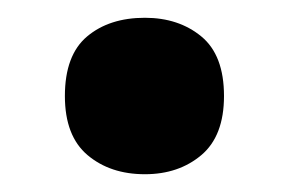

<svg xmlns="http://www.w3.org/2000/svg" viewBox="-20 -183 324 216"><path d="M53 -75Q53 -121 78 -142Q103 -163 143 -163Q181 -163 206.5 -142Q232 -121 232 -75Q232 -30 206.5 -8.5Q181 13 143 13Q104 13 78.5 -8.5Q53 -30 53 -75Z"/></svg>

Font: Noto Sans Gurmukhi SemiCondensed ExtraBold
Style: Regular
Weight: 800
Width: 4
Designer: Jelle Bosma - Monotype Design Team
Foundry: Monotype Imaging Inc.
Version: Version 2.004; ttfautohint (v1.8.4.7-5d5b)